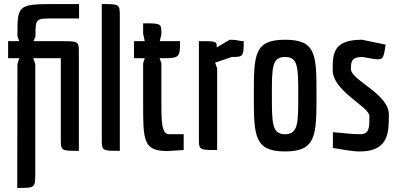

<svg xmlns="http://www.w3.org/2000/svg" viewBox="-20 -740 1973 947"><path d="M155 -560C155 -649 155 -649 246 -649H370V-720H246C65 -720 66 -712 66 -562L75 -537H20V-453H75L66 -424L65 187C154 187 153 187 154 117V-424L144 -453H280V-56C280 4 280 4 369 4V-477C369 -537 369 -537 280 -537H145Z M571 -659C571 -720 570 -720 482 -720V-56C482 4 482 4 571 4Z M776 -571C776 -625 776 -625 686 -625V-574L694 -537H641V-453H694L686 -428V-230C686 -49 686 5 805 5L886 0V-78H810C781 -84 776 -121 776 -230V-428L767 -453H796C867 -453 868 -464 868 -537H768Z M1051 -403 1041 -431 1123 -459C1180 -459 1182 -461 1182 -537L1166 -538C1154 -541 1136 -544 1113 -544L1049 -506C1049 -537 1049 -537 961 -537V-60C961 0 961 0 1051 0Z M1232 -271C1232 -72 1233 7 1386 7C1540 7 1541 -73 1541 -271C1541 -469 1541 -544 1386 -544C1233 -544 1232 -470 1232 -271ZM1386 -459C1451 -459 1451 -407 1451 -271C1451 -133 1451 -78 1386 -78C1321 -78 1321 -133 1321 -271C1321 -407 1321 -459 1386 -459Z M1807 -452C1870 -442 1871 -443 1882 -520L1765 -544C1622 -544 1621 -474 1621 -394C1621 -290 1802 -214 1802 -167C1802 -113 1803 -78 1756 -78C1711 -78 1667 -85 1622 -88V-10C1666 -4 1711 7 1755 7C1898 7 1898 -89 1898 -175C1898 -278 1711 -344 1711 -399C1711 -432 1711 -459 1768 -459Z"/></svg>

Font: Economica
Style: Bold
Weight: 700
Designer: Vicente Lamonaca
Foundry: Vicente Lamonaca
Version: Version 1.100